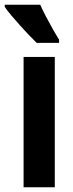

<svg xmlns="http://www.w3.org/2000/svg" viewBox="-45 -786 305 806"><path d="M185 0H54V-547H185ZM124 -766Q133 -745 148 -716.5Q163 -688 178 -661.5Q193 -635 203 -619V-606H109Q97 -618 78 -637.5Q59 -657 39 -679.5Q19 -702 1.5 -722.5Q-16 -743 -25 -757V-766Z"/></svg>

Font: Noto Sans Display ExtraCondensed
Style: Bold
Weight: 700
Width: 2
Designer: Monotype Design Team
Foundry: Monotype Imaging Inc.
Version: Version 2.003